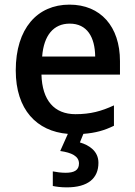

<svg xmlns="http://www.w3.org/2000/svg" viewBox="-20 -569 583 829"><path d="M498 -305C498 -455 414 -549 280 -549C141 -549 48 -446 48 -265C48 -95 139 -2 273 9L240 83C289 90 321 105 321 137C321 167 299 177 263 177C245 177 222 174 208 171V234C222 237 243 240 268 240C360 240 405 201 405 134C405 84 366 58 325 46L340 9C393 5 431 -6 472 -26V-114C418 -89 371 -76 306 -76C214 -76 162 -136 159 -247H498ZM162 -325C169 -416 211 -467 281 -467C356 -467 390 -409 391 -325Z"/></svg>

Font: Noto Sans Thai Medium
Style: Regular
Weight: 500
Designer: Monotype Design Team
Foundry: Monotype Imaging Inc.
Version: Version 1.901